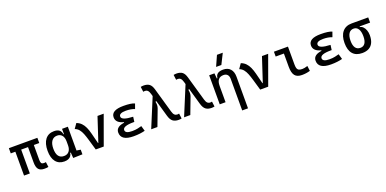

<svg xmlns="http://www.w3.org/2000/svg" viewBox="-6 -1892 6456 3214"><g transform="rotate(-20 3222.5 -285.0)"><path d="M472.7 9.8Q400.9 9.8 368.9 -28.6Q336.9 -66.9 336.9 -151.4V-517.6H440.4V-156.2Q440.4 -117.7 451.9 -100.3Q463.4 -83 502 -83Q508.8 -83 515.9 -84Q522.9 -85 532.2 -86.9L543.9 3.9Q525.9 7.3 510.7 8.5Q495.6 9.8 472.7 9.8ZM111.3 0V-517.6H214.8V0ZM29.3 -424.8V-517.6H537.1V-424.8Z M829.1 9.8Q731 9.8 677 -58.3Q623 -126.5 623 -253.9Q623 -384.3 678.5 -455.8Q733.9 -527.3 835 -527.3Q895 -527.3 927.7 -501.7Q960.4 -476.1 966.8 -423.8H1006.8L976.6 -293Q976.6 -362.3 945.6 -400.9Q914.6 -439.5 859.4 -439.5Q795.4 -439.5 760.5 -391.1Q725.6 -342.8 725.6 -253.9Q725.6 -78.1 854.5 -78.1Q912.1 -78.1 944.3 -116.7Q976.6 -155.3 976.6 -224.6V-252L1011.7 -93.8H966.8Q963.4 -59.6 945.3 -36.4Q927.2 -13.2 897.7 -1.7Q868.2 9.8 829.1 9.8ZM985.4 4.9 976.6 -119.1V-239.3L1080.1 -210V-93.8L1151.4 -83V0ZM976.6 -146.5V-517.6H1080.1V-175.8Z M1388.7 0 1458 -87.9H1466.8L1608.4 -517.6H1718.8L1531.2 0ZM1388.7 0 1333.5 -190.4Q1314.5 -255.9 1294.7 -306.4Q1274.9 -356.9 1246.8 -391.1Q1218.8 -425.3 1174.8 -441.9L1234.4 -527.3Q1284.7 -508.8 1318.4 -474.1Q1352.1 -439.5 1374.8 -389.2Q1397.5 -338.9 1414.1 -273.4L1473.6 -38.6Z M2063.5 9.8Q1838.9 9.8 1838.9 -136.7Q1838.9 -247.1 2015.6 -261.7L2165 -300.8L2153.3 -212.4H2137.7Q1946.8 -212.4 1946.8 -141.6Q1946.8 -80.1 2067.4 -80.1Q2127.9 -80.1 2167.7 -89.4Q2207.5 -98.6 2238.8 -106.9L2265.6 -13.7Q2226.6 -2.9 2175.5 3.4Q2124.5 9.8 2063.5 9.8ZM1988.3 -212.4V-268.6Q1853.5 -302.7 1853.5 -401.4Q1853.5 -527.3 2071.3 -527.3Q2209.5 -527.3 2270.5 -499L2238.8 -410.6Q2171.4 -437.5 2082 -437.5Q1961.4 -437.5 1961.4 -377Q1961.4 -308.6 2165 -300.8L2153.3 -212.4Z M2865.2 9.8Q2801.8 9.8 2762.7 -18.8Q2723.6 -47.4 2702.1 -122.6L2577.6 -556.6Q2564.5 -603 2544.7 -621.3Q2524.9 -639.6 2496.6 -639.6Q2483.4 -639.6 2466.3 -635.7L2454.6 -726.6Q2479.5 -732.4 2506.3 -732.4Q2568.8 -732.4 2606.9 -705.1Q2645 -677.7 2665.5 -605.5L2791.5 -166Q2804.7 -119.6 2825 -101.3Q2845.2 -83 2875 -83Q2888.2 -83 2905.3 -86.9L2917 3.9Q2892.1 9.8 2865.2 9.8ZM2376.5 0 2600.6 -541 2667 -428.2 2601.1 -408.2Q2608.9 -376 2608.2 -346.2Q2607.4 -316.4 2596.7 -288.6L2487.3 0Z M3451.2 9.8Q3387.7 9.8 3348.6 -18.8Q3309.6 -47.4 3288.1 -122.6L3163.6 -556.6Q3150.4 -603 3130.6 -621.3Q3110.8 -639.6 3082.5 -639.6Q3069.3 -639.6 3052.2 -635.7L3040.5 -726.6Q3065.4 -732.4 3092.3 -732.4Q3154.8 -732.4 3192.9 -705.1Q3231 -677.7 3251.5 -605.5L3377.4 -166Q3390.6 -119.6 3410.9 -101.3Q3431.2 -83 3460.9 -83Q3474.1 -83 3491.2 -86.9L3502.9 3.9Q3478 9.8 3451.2 9.8ZM2962.4 0 3186.5 -541 3252.9 -428.2 3187 -408.2Q3194.8 -376 3194.1 -346.2Q3193.4 -316.4 3182.6 -288.6L3073.2 0Z M3916 224.6V-336.9Q3916 -386.2 3891.6 -412.8Q3867.2 -439.5 3823.2 -439.5Q3701.2 -439.5 3701.2 -291L3670.9 -423.8H3710.9Q3715.3 -476.1 3749 -501.7Q3782.7 -527.3 3847.7 -527.3Q3929.7 -527.3 3974.6 -477.5Q4019.5 -427.7 4019.5 -336.9V224.6ZM3597.7 0V-517.6H3691.4L3701.2 -408.2V0ZM3754.4 -609.4 3837.4 -794.9H3940.9L3848.1 -609.4Z M4318.4 0 4387.7 -87.9H4396.5L4538.1 -517.6H4648.4L4460.9 0ZM4318.4 0 4263.2 -190.4Q4244.1 -255.9 4224.4 -306.4Q4204.6 -356.9 4176.5 -391.1Q4148.4 -425.3 4104.5 -441.9L4164.1 -527.3Q4214.4 -508.8 4248 -474.1Q4281.7 -439.5 4304.4 -389.2Q4327.1 -338.9 4343.8 -273.4L4403.3 -38.6Z M5060.5 9.8Q4974.1 9.8 4935.8 -39.1Q4897.5 -87.9 4897.5 -195.3V-517.6H5001V-200.2Q5001 -159.2 5008.3 -133.3Q5015.6 -107.4 5036.9 -95.2Q5058.1 -83 5099.6 -83Q5137.7 -83 5195.3 -101.6L5207 -10.7Q5169.4 0 5134.8 4.9Q5100.1 9.8 5060.5 9.8ZM4751 -431.6V-517.6H4906.2V-431.6Z M5579.1 9.8Q5354.5 9.8 5354.5 -136.7Q5354.5 -247.1 5531.2 -261.7L5680.7 -300.8L5668.9 -212.4H5653.3Q5462.4 -212.4 5462.4 -141.6Q5462.4 -80.1 5583 -80.1Q5643.6 -80.1 5683.3 -89.4Q5723.1 -98.6 5754.4 -106.9L5781.2 -13.7Q5742.2 -2.9 5691.2 3.4Q5640.1 9.8 5579.1 9.8ZM5503.9 -212.4V-268.6Q5369.1 -302.7 5369.1 -401.4Q5369.1 -527.3 5586.9 -527.3Q5725.1 -527.3 5786.1 -499L5754.4 -410.6Q5687 -437.5 5597.7 -437.5Q5477.1 -437.5 5477.1 -377Q5477.1 -308.6 5680.7 -300.8L5668.9 -212.4Z M6135.3 9.8Q6024.9 9.8 5968 -55.9Q5911.1 -121.6 5911.1 -249Q5911.1 -377.4 5970 -447.5Q6028.8 -517.6 6135.3 -517.6L6244.6 -486.8V-413.1Q6276.4 -408.2 6301 -382.3Q6325.7 -356.4 6340.1 -316.7Q6354.5 -276.9 6354.5 -229.5Q6354.5 -150.9 6329.6 -97.7Q6304.7 -44.4 6256.1 -17.3Q6207.5 9.8 6135.3 9.8ZM6135.3 -83Q6190.4 -83 6218.8 -125.2Q6247.1 -167.5 6247.1 -249Q6247.1 -333.5 6218 -379.2Q6189 -424.8 6135.3 -424.8Q6079.1 -424.8 6048.8 -379.2Q6018.6 -333.5 6018.6 -249Q6018.6 -167.5 6048.1 -125.2Q6077.6 -83 6135.3 -83ZM6135.3 -424.8V-517.6H6430.7V-424.8Z"/></g></svg>

Font: Cascadia Code PL
Style: Regular
Weight: 400
Monospace: yes
Designer: Aaron Bell
Foundry: Saja Typeworks
Version: Version 2102.003